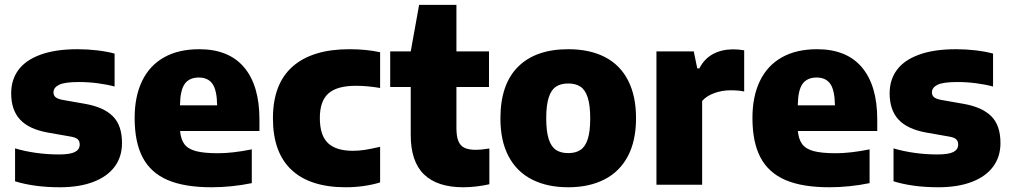

<svg xmlns="http://www.w3.org/2000/svg" viewBox="-20 -760 4158 790"><path d="M42 -14V-149.5Q82 -137.5 128.5 -131Q175 -124.5 222.5 -124.5Q269 -124.5 288.5 -134.8Q308 -145 308 -165Q308 -179.5 299.8 -187Q291.5 -194.5 271 -198L177 -214.5Q99 -228.5 62.5 -268Q26 -307.5 26 -376Q26 -432 56 -472.5Q86 -513 147.2 -535.2Q208.5 -557.5 299 -557.5Q340 -557.5 380.2 -552.8Q420.5 -548 451.5 -539.5V-404Q420 -412.5 381.8 -417.5Q343.5 -422.5 304.5 -422.5Q245.5 -422.5 222.8 -411Q200 -399.5 200 -380Q200 -367.5 208.5 -360.2Q217 -353 237.5 -349L331.5 -332.5Q407 -319 444.5 -281.5Q482 -244 482 -171.5Q482 -115 451.8 -74.2Q421.5 -33.5 364 -11.5Q306.5 10.5 226 10.5Q121.5 10.5 42 -14Z M1047.5 -221H721Q724 -186.5 738.8 -166.8Q753.5 -147 786.2 -138.2Q819 -129.5 877 -129.5Q937 -129.5 1016 -145.5V-6.5Q933.5 10.5 850 10.5Q739.5 10.5 670 -19.2Q600.5 -49 567.2 -111.8Q534 -174.5 534 -274.5Q534 -363.5 564.8 -427Q595.5 -490.5 655 -524Q714.5 -557.5 800 -557.5Q921.5 -557.5 984.5 -482.8Q1047.5 -408 1047.5 -268.5ZM720.5 -326.5H873.5Q872.5 -389 854.2 -415Q836 -441 798 -441Q759 -441 740.2 -415Q721.5 -389 720.5 -326.5Z M1103 -273Q1103 -415 1184 -486.2Q1265 -557.5 1417.5 -557.5Q1487.5 -557.5 1544 -545V-398Q1491.5 -407 1444.5 -407Q1366.5 -407 1331.2 -375.5Q1296 -344 1296 -274.5Q1296 -203 1329.5 -171.2Q1363 -139.5 1432 -139.5Q1457 -139.5 1482.2 -143.5Q1507.5 -147.5 1544 -156V-9.5Q1514 0 1477.2 5.2Q1440.5 10.5 1402.5 10.5Q1256 10.5 1179.5 -61Q1103 -132.5 1103 -273Z M1993.5 -149V-2Q1971 3.5 1941.8 7Q1912.5 10.5 1886 10.5Q1779.5 10.5 1724.8 -42.2Q1670 -95 1670 -204.5V-402H1585.5V-548.5H1670L1704.5 -740H1858V-548.5H1992V-402H1858V-233.5Q1858 -199 1866 -179.5Q1874 -160 1891.2 -151.8Q1908.5 -143.5 1939 -143.5Q1959.5 -143.5 1993.5 -149Z M2039 -272.5Q2039 -413 2111.5 -485.2Q2184 -557.5 2318 -557.5Q2406.5 -557.5 2469 -525.2Q2531.5 -493 2564.2 -429.2Q2597 -365.5 2597 -273.5Q2597 -181 2563.5 -117.5Q2530 -54 2467.2 -21.8Q2404.5 10.5 2318 10.5Q2231.5 10.5 2168.8 -21.5Q2106 -53.5 2072.5 -117Q2039 -180.5 2039 -272.5ZM2408.5 -272.5Q2408.5 -327 2398.2 -358.8Q2388 -390.5 2368.2 -403.5Q2348.5 -416.5 2318 -416.5Q2287.5 -416.5 2267.8 -403.5Q2248 -390.5 2237.8 -359Q2227.5 -327.5 2227.5 -273.5Q2227.5 -219 2237.8 -187.5Q2248 -156 2267.8 -143Q2287.5 -130 2318 -130Q2348.5 -130 2368.2 -143Q2388 -156 2398.2 -187.2Q2408.5 -218.5 2408.5 -272.5Z M2681 -548.5H2834.5L2849 -478.5H2857.5Q2878 -518.5 2914 -537.8Q2950 -557 2997.5 -557Q3018 -557 3042 -553V-383.5Q3020 -388.5 2985.5 -388.5Q2951 -388.5 2918.8 -376.8Q2886.5 -365 2869 -344.5V0H2681Z M3589.5 -221H3263Q3266 -186.5 3280.8 -166.8Q3295.5 -147 3328.2 -138.2Q3361 -129.5 3419 -129.5Q3479 -129.5 3558 -145.5V-6.5Q3475.5 10.5 3392 10.5Q3281.5 10.5 3212 -19.2Q3142.5 -49 3109.2 -111.8Q3076 -174.5 3076 -274.5Q3076 -363.5 3106.8 -427Q3137.5 -490.5 3197 -524Q3256.5 -557.5 3342 -557.5Q3463.5 -557.5 3526.5 -482.8Q3589.5 -408 3589.5 -268.5ZM3262.5 -326.5H3415.5Q3414.5 -389 3396.2 -415Q3378 -441 3340 -441Q3301 -441 3282.2 -415Q3263.5 -389 3262.5 -326.5Z M3656.5 -14V-149.5Q3696.5 -137.5 3743 -131Q3789.5 -124.5 3837 -124.5Q3883.5 -124.5 3903 -134.8Q3922.5 -145 3922.5 -165Q3922.5 -179.5 3914.2 -187Q3906 -194.5 3885.5 -198L3791.5 -214.5Q3713.5 -228.5 3677 -268Q3640.5 -307.5 3640.5 -376Q3640.5 -432 3670.5 -472.5Q3700.5 -513 3761.8 -535.2Q3823 -557.5 3913.5 -557.5Q3954.5 -557.5 3994.8 -552.8Q4035 -548 4066 -539.5V-404Q4034.5 -412.5 3996.2 -417.5Q3958 -422.5 3919 -422.5Q3860 -422.5 3837.2 -411Q3814.5 -399.5 3814.5 -380Q3814.5 -367.5 3823 -360.2Q3831.5 -353 3852 -349L3946 -332.5Q4021.5 -319 4059 -281.5Q4096.5 -244 4096.5 -171.5Q4096.5 -115 4066.2 -74.2Q4036 -33.5 3978.5 -11.5Q3921 10.5 3840.5 10.5Q3736 10.5 3656.5 -14Z"/></svg>

Font: Encode Sans ExtraBold
Style: Regular
Weight: 800
Designer: Multiple Designers
Foundry: Impallari Type
Version: Version 2.000